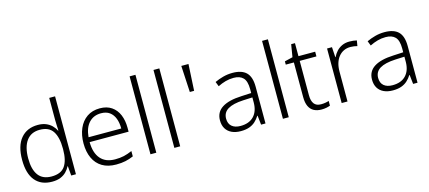

<svg xmlns="http://www.w3.org/2000/svg" viewBox="-57 -1279 4041 1809"><g transform="rotate(-15 1963.0 -375.0)"><path d="M279 10Q172 10 114.5 -59Q57 -128 57 -261Q57 -398 117.5 -470Q178 -542 284 -542Q329 -542 362 -528.5Q395 -515 418.5 -492Q442 -469 455 -441H459Q458 -464 456.5 -493Q455 -522 455 -545V-760H512V0H466L458 -93H455Q441 -65 418 -41.5Q395 -18 361 -4Q327 10 279 10ZM286 -39Q379 -39 417.5 -95Q456 -151 456 -257V-266Q456 -376 417.5 -434.5Q379 -493 290 -493Q205 -493 160.5 -432.5Q116 -372 116 -260Q116 -152 158 -95.5Q200 -39 286 -39Z M889 -542Q957 -542 1003 -510.5Q1049 -479 1072 -424Q1095 -369 1095 -298V-259H715Q716 -153 765 -96.5Q814 -40 906 -40Q955 -40 992 -48.5Q1029 -57 1073 -76V-24Q1034 -7 994.5 1.5Q955 10 904 10Q824 10 768.5 -23Q713 -56 684.5 -117.5Q656 -179 656 -262Q656 -343 683.5 -406.5Q711 -470 763 -506Q815 -542 889 -542ZM888 -494Q815 -494 770 -445.5Q725 -397 717 -306H1036Q1036 -362 1020 -404Q1004 -446 971.5 -470Q939 -494 888 -494Z M1296 0H1239V-760H1296Z M1529 0H1472V-760H1529Z M1749 -471 1735 -729H1805L1791 -471Z M2183 -541Q2273 -541 2317 -497.5Q2361 -454 2361 -358V0H2318L2308 -90H2305Q2286 -60 2261.5 -37.5Q2237 -15 2202.5 -2.5Q2168 10 2119 10Q2068 10 2031 -7.5Q1994 -25 1974 -58Q1954 -91 1954 -139Q1954 -219 2019 -260.5Q2084 -302 2208 -307L2305 -312V-349Q2305 -428 2273.5 -460.5Q2242 -493 2181 -493Q2140 -493 2102 -482.5Q2064 -472 2026 -453L2008 -499Q2046 -517 2090.5 -529Q2135 -541 2183 -541ZM2215 -265Q2114 -260 2064 -229.5Q2014 -199 2014 -139Q2014 -90 2044.5 -64Q2075 -38 2129 -38Q2213 -38 2258.5 -85.5Q2304 -133 2305 -217V-269Z M2588 0H2531V-760H2588Z M2914 -39Q2937 -39 2957 -42.5Q2977 -46 2991 -51V-5Q2976 1 2954 5.5Q2932 10 2907 10Q2863 10 2832 -6.5Q2801 -23 2784.5 -58Q2768 -93 2768 -148V-486H2689V-518L2768 -537L2788 -659H2825V-532H2988V-486H2825V-151Q2825 -96 2846.5 -67.5Q2868 -39 2914 -39Z M3323 -541Q3342 -541 3360.5 -539Q3379 -537 3395 -533L3386 -480Q3370 -484 3354 -486.5Q3338 -489 3320 -489Q3283 -489 3254 -475Q3225 -461 3204 -435Q3183 -409 3172 -373Q3161 -337 3161 -292V0H3104V-532H3152L3158 -433H3161Q3175 -463 3197.5 -487.5Q3220 -512 3251.5 -526.5Q3283 -541 3323 -541Z M3666 -541Q3756 -541 3800 -497.5Q3844 -454 3844 -358V0H3801L3791 -90H3788Q3769 -60 3744.5 -37.5Q3720 -15 3685.5 -2.5Q3651 10 3602 10Q3551 10 3514 -7.5Q3477 -25 3457 -58Q3437 -91 3437 -139Q3437 -219 3502 -260.5Q3567 -302 3691 -307L3788 -312V-349Q3788 -428 3756.5 -460.5Q3725 -493 3664 -493Q3623 -493 3585 -482.5Q3547 -472 3509 -453L3491 -499Q3529 -517 3573.5 -529Q3618 -541 3666 -541ZM3698 -265Q3597 -260 3547 -229.5Q3497 -199 3497 -139Q3497 -90 3527.5 -64Q3558 -38 3612 -38Q3696 -38 3741.5 -85.5Q3787 -133 3788 -217V-269Z"/></g></svg>

Font: Noto Sans Devanagari Light
Style: Regular
Weight: 300
Version: Version 2.003